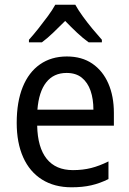

<svg xmlns="http://www.w3.org/2000/svg" viewBox="-20 -786 550 816"><path d="M264 -546Q328 -546 372.5 -515.5Q417 -485 440.5 -431Q464 -377 464 -306V-252H138Q140 -159 178.5 -111Q217 -63 290 -63Q332 -63 367.5 -72Q403 -81 441 -100V-25Q405 -7 368 1.5Q331 10 284 10Q211 10 158.5 -23Q106 -56 78.5 -117.5Q51 -179 51 -264Q51 -353 76.5 -416Q102 -479 150 -512.5Q198 -546 264 -546ZM263 -476Q208 -476 176.5 -436Q145 -396 139 -320H377Q377 -365 365 -400Q353 -435 328 -455.5Q303 -476 263 -476ZM300 -766Q312 -744 331.5 -717Q351 -690 373 -663.5Q395 -637 413 -617V-606H357Q333 -623 307.5 -647Q282 -671 257 -697Q231 -671 206 -647Q181 -623 158 -606H103V-617Q122 -638 143 -664.5Q164 -691 183.5 -717.5Q203 -744 215 -766Z"/></svg>

Font: Noto Sans SemiCondensed
Style: Regular
Weight: 400
Width: 4
Version: Version 2.013